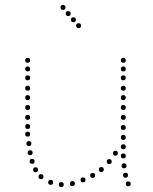

<svg xmlns="http://www.w3.org/2000/svg" viewBox="-20 -754 620 777"><path d="M479 -289Q489 -289 489 -279Q489 -269 479 -269Q469 -269 469 -279Q469 -289 479 -289ZM479 -329Q489 -329 489 -319Q489 -309 479 -309Q469 -309 469 -319Q469 -329 479 -329ZM479 -369Q489 -369 489 -359Q489 -349 479 -349Q469 -349 469 -359Q469 -369 479 -369ZM479 -407Q489 -407 489 -397Q489 -387 479 -387Q469 -387 469 -397Q469 -407 479 -407ZM479 -449Q489 -449 489 -439Q489 -429 479 -429Q469 -429 469 -439Q469 -449 479 -449ZM479 -485Q489 -485 489 -475Q489 -465 479 -465Q469 -465 469 -475Q469 -485 479 -485ZM479 -520Q489 -520 489 -510Q489 -500 479 -500Q469 -500 469 -510Q469 -520 479 -520ZM499 -20Q509 -20 509 -10Q509 0 499 0Q489 0 489 -10Q489 -20 499 -20ZM479 -133Q489 -133 489 -123Q489 -113 479 -113Q469 -113 469 -123Q469 -133 479 -133ZM479 -170Q489 -170 489 -160Q489 -150 479 -150Q469 -150 469 -160Q469 -170 479 -170ZM479 -208Q489 -208 489 -198Q489 -188 479 -188Q469 -188 469 -198Q469 -208 479 -208ZM479 -248Q489 -248 489 -238Q489 -228 479 -228Q469 -228 469 -238Q469 -248 479 -248ZM482 -93Q492 -93 492 -83Q492 -73 482 -73Q472 -73 472 -83Q472 -93 482 -93ZM488 -55Q498 -55 498 -45Q498 -35 488 -35Q478 -35 478 -45Q478 -55 488 -55ZM92 -289Q102 -289 102 -279Q102 -269 92 -269Q82 -269 82 -279Q82 -289 92 -289ZM92 -329Q102 -329 102 -319Q102 -309 92 -309Q82 -309 82 -319Q82 -329 92 -329ZM92 -369Q102 -369 102 -359Q102 -349 92 -349Q82 -349 82 -359Q82 -369 92 -369ZM92 -407Q102 -407 102 -397Q102 -387 92 -387Q82 -387 82 -397Q82 -407 92 -407ZM92 -449Q102 -449 102 -439Q102 -429 92 -429Q82 -429 82 -439Q82 -449 92 -449ZM92 -485Q102 -485 102 -475Q102 -465 92 -465Q82 -465 82 -475Q82 -485 92 -485ZM92 -520Q102 -520 102 -510Q102 -500 92 -500Q82 -500 82 -510Q82 -520 92 -520ZM273 -21Q283 -21 283 -11Q283 -1 273 -1Q263 -1 263 -11Q263 -21 273 -21ZM228 -17Q238 -17 238 -7Q238 3 228 3Q218 3 218 -7Q218 -17 228 -17ZM185 -26Q195 -26 195 -16Q195 -6 185 -6Q175 -6 175 -16Q175 -26 185 -26ZM146 -49Q156 -49 156 -39Q156 -29 146 -29Q136 -29 136 -39Q136 -49 146 -49ZM124 -77Q134 -77 134 -67Q134 -57 124 -57Q114 -57 114 -67Q114 -77 124 -77ZM102 -146Q112 -146 112 -136Q112 -126 102 -126Q92 -126 92 -136Q92 -146 102 -146ZM97 -183Q107 -183 107 -173Q107 -163 97 -163Q87 -163 87 -173Q87 -183 97 -183ZM110 -111Q120 -111 120 -101Q120 -91 110 -91Q100 -91 100 -101Q100 -111 110 -111ZM92 -221Q102 -221 102 -211Q102 -201 92 -201Q82 -201 82 -211Q82 -221 92 -221ZM316 -36Q326 -36 326 -26Q326 -16 316 -16Q306 -16 306 -26Q306 -36 316 -36ZM92 -252Q102 -252 102 -242Q102 -232 92 -232Q82 -232 82 -242Q82 -252 92 -252ZM355 -54Q365 -54 365 -44Q365 -34 355 -34Q345 -34 345 -44Q345 -54 355 -54ZM390 -78Q400 -78 400 -68Q400 -58 390 -58Q380 -58 380 -68Q380 -78 390 -78ZM422 -110Q432 -110 432 -100Q432 -90 422 -90Q412 -90 412 -100Q412 -110 422 -110ZM447 -144Q457 -144 457 -134Q457 -124 447 -124Q437 -124 437 -134Q437 -144 447 -144ZM298 -640Q288 -640 288 -650Q288 -660 298 -660Q308 -660 308 -650Q308 -640 298 -640ZM277 -664Q267 -664 267 -674Q267 -684 277 -684Q287 -684 287 -674Q287 -664 277 -664ZM256 -689Q246 -689 246 -699Q246 -709 256 -709Q266 -709 266 -699Q266 -689 256 -689ZM235 -714Q225 -714 225 -724Q225 -734 235 -734Q245 -734 245 -724Q245 -714 235 -714Z"/></svg>

Font: Raleway Dots 
Style: Regular
Weight: 400
Version: Version 1.000